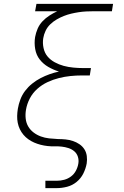

<svg xmlns="http://www.w3.org/2000/svg" viewBox="-20 -755 640 990"><path d="M214 215V177H273Q292 177 311 172Q330 167 346 155Q362 143 371.5 125Q381 107 384 88Q387 70 381.5 53Q376 36 363 25Q350 14 333 8.5Q316 3 298 1Q280 -1 261.5 -0.5Q243 0 225 -2Q207 -4 189.5 -8.5Q172 -13 156 -20Q140 -27 126 -37Q112 -47 101 -60Q90 -73 82.5 -88.5Q75 -104 71.5 -121.5Q68 -139 68.5 -157.5Q69 -176 72 -194Q76 -218 85 -242Q94 -266 109.5 -286.5Q125 -307 145.5 -323.5Q166 -340 189 -352Q212 -364 236 -372.5Q260 -381 284 -386Q255 -395 229 -410Q203 -425 185 -448Q167 -471 161.5 -502Q156 -533 161 -564Q165 -586 174 -607Q183 -628 199 -645Q215 -662 234.5 -674.5Q254 -687 275 -697H161L168 -735H563L557 -697H463Q444 -697 424.5 -696Q405 -695 385.5 -692Q366 -689 347 -684.5Q328 -680 309 -672.5Q290 -665 272 -654.5Q254 -644 239 -629.5Q224 -615 215 -596Q206 -577 203 -558Q199 -533 204.5 -507.5Q210 -482 225 -464Q240 -446 262 -434Q284 -422 308 -415.5Q332 -409 358 -406.5Q384 -404 409 -404H449L443 -366H403Q373 -366 343.5 -363Q314 -360 284 -352.5Q254 -345 225 -331.5Q196 -318 172 -296.5Q148 -275 133.5 -247Q119 -219 114 -189Q110 -166 112.5 -143.5Q115 -121 125.5 -103Q136 -85 153 -72Q170 -59 190.5 -51.5Q211 -44 233.5 -41.5Q256 -39 279 -38Q299 -38 318.5 -36Q338 -34 356 -28Q374 -22 389.5 -11.5Q405 -1 415 14.5Q425 30 427.5 49.5Q430 69 427 88Q422 115 409.5 140Q397 165 375 183Q353 201 326 208Q299 215 273 215Z"/></svg>

Font: Iosevka Etoile XLtObl
Style: Regular
Weight: 200
Italic angle: -9°
Designer: Belleve Invis
Foundry: Belleve Invis
Version: Version 15.5.2; ttfautohint (v1.8.4)